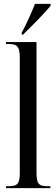

<svg xmlns="http://www.w3.org/2000/svg" viewBox="-20 -979 293 999"><path d="M93 -809V-799H100C144 -842 216 -914 243 -949V-959H162C144 -914 121 -860 93 -809ZM11 0H242V-10H236C181 -10 170 -19 170 -83V-760H11V-750H23C62 -750 83 -745 83 -680V-83C83 -19 71 -10 17 -10H11Z"/></svg>

Font: Noto Serif Display ExtraCondensed
Style: Regular
Weight: 400
Width: 2
Designer: Monotype Design Team
Foundry: Monotype Imaging Inc.
Version: Version 2.009